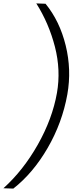

<svg xmlns="http://www.w3.org/2000/svg" viewBox="-83 -855 478 1126"><path d="M184.1 -833Q267.1 -731.4 302.2 -588.6Q337.4 -445.8 312 -301.8Q282.2 -135.3 196.5 12.7Q110.8 160.6 -4.9 251L-63 249Q52.7 145 138.4 -6.3Q224.1 -157.7 251 -310.1Q274.4 -443.8 239 -581.1Q203.6 -718.3 129.9 -835Z"/></svg>

Font: Stilu Light
Style: Italic
Weight: 300
Italic angle: -10°
Designer: Genilson Lima Santos
Foundry: Genilson Lima Santos
Version: Version 1.200;PS 001.200;hotconv 1.0.88;makeotf.lib2.5.64775